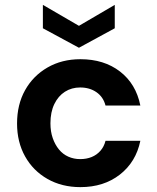

<svg xmlns="http://www.w3.org/2000/svg" viewBox="-20 -756 646 788"><path d="M310 12Q234 12 175 -21.5Q116 -55 83 -114Q50 -173 50 -249Q50 -327 83 -386Q116 -445 175 -479Q234 -513 310 -513Q407 -513 472.5 -462.5Q538 -412 556 -323H413Q404 -358 376 -377.5Q348 -397 309 -397Q274 -397 246.5 -379.5Q219 -362 203 -329Q187 -296 187 -250Q187 -216 196.5 -189Q206 -162 222 -142.5Q238 -123 260.5 -113Q283 -103 309 -103Q335 -103 356 -111.5Q377 -120 392 -137Q407 -154 413 -178H556Q538 -91 472 -39.5Q406 12 310 12ZM304 -560 156 -640V-736L304 -650L451 -736V-640Z"/></svg>

Font: DM Sans 18pt
Style: Bold
Weight: 700
Designer: Colophon Foundry, Jonny Pinhorn
Foundry: Colophon Foundry
Version: Version 4.004;gftools[0.9.30]